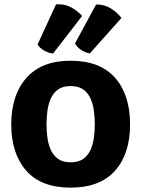

<svg xmlns="http://www.w3.org/2000/svg" viewBox="-20 -844 646 879"><path d="M31.5 -274.5Q31.5 -408.5 100.8 -487.2Q170 -566 303 -566Q438 -566 506.8 -487.8Q575.5 -409.5 575.5 -274.5Q575.5 -139.5 506.5 -62.2Q437.5 15 303 15Q168 15 99.8 -63Q31.5 -141 31.5 -274.5ZM193 -274.5Q193 -246 196.8 -215.8Q200.5 -185.5 211.8 -159.5Q223 -133.5 245 -117.2Q267 -101 303.5 -101Q340 -101 362 -117.2Q384 -133.5 395.2 -159.5Q406.5 -185.5 410.2 -215.8Q414 -246 414 -274.5Q414 -303.5 410.2 -334.2Q406.5 -365 395.2 -391.2Q384 -417.5 362 -433.8Q340 -450 303.5 -450Q267 -450 245 -433.8Q223 -417.5 211.8 -391.2Q200.5 -365 196.8 -334.2Q193 -303.5 193 -274.5ZM236.5 -824Q274 -827 304.2 -811Q334.5 -795 356 -771L223 -599Q205 -600 183.5 -611.8Q162 -623.5 152 -640.5ZM420 -823.5Q457.5 -824 487 -805.8Q516.5 -787.5 536 -762L391.5 -599.5Q374 -601.5 353.2 -614.5Q332.5 -627.5 323.5 -645.5Z"/></svg>

Font: Signika SC
Style: Bold
Weight: 700
Designer: Anna Giedryś
Foundry: Anna Giedryś
Version: Version 2.000; ttfautohint (v1.8.3) -l 8 -r 50 -G 200 -x 9 -